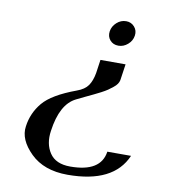

<svg xmlns="http://www.w3.org/2000/svg" viewBox="-87 -867 840 942"><g transform="rotate(10 333.0 -396.0)"><path d="M374 -583H499V-582Q499 -582 487.3 -502Q485.4 -492.2 479 -482.9Q472.7 -473.6 460.4 -463.9Q448.2 -454.1 437 -446.3Q425.8 -438.5 405.3 -427.7Q384.8 -417 371.1 -410.6Q357.4 -404.3 330.1 -391.1Q302.7 -377.9 289.1 -371.1Q213.9 -334 195.3 -198.2Q185.5 -132.8 215.8 -87.4Q246.1 -42 318.4 -42Q470.7 -42 485.4 -145.5H603.5Q541 0 312.5 0Q194.3 0 127.4 -65.9Q60.5 -131.8 70.3 -198.2Q79.1 -265.6 123 -318.4Q167 -371.1 286.1 -415Q324.2 -428.7 340.8 -452.6Q357.4 -476.6 364.3 -515.6ZM519.5 -729.5Q515.6 -703.1 494.6 -685.1Q473.6 -667 448.2 -667Q421.9 -667 406.2 -685.1Q390.6 -703.1 394.5 -729.5Q398.4 -754.9 418.9 -773.4Q439.5 -792 465.8 -792Q491.2 -792 507.3 -773.4Q523.4 -754.9 519.5 -729.5Z"/></g></svg>

Font: okolaks
Style: BoldItalic
Weight: 600
Width: 8
Italic angle: -8°
Version: Version 000.6.0